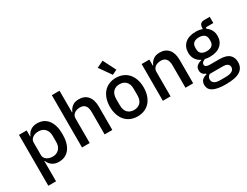

<svg xmlns="http://www.w3.org/2000/svg" viewBox="-88 -1468 3029 2353"><g transform="rotate(-30 1426.5 -291.5)"><path d="M78 -520H187V-434H192Q209 -481 247.5 -506.5Q286 -532 338 -532Q437 -532 491 -460.5Q545 -389 545 -260Q545 -131 491 -59.5Q437 12 338 12Q286 12 247.5 -14Q209 -40 192 -86H187V200H78ZM305 -82Q362 -82 396 -118.5Q430 -155 430 -215V-305Q430 -365 396 -401.5Q362 -438 305 -438Q255 -438 221 -413.5Q187 -389 187 -349V-171Q187 -131 221 -106.5Q255 -82 305 -82Z M670 -740H779V-434H784Q801 -476 835.5 -504Q870 -532 930 -532Q1010 -532 1054.5 -479.5Q1099 -427 1099 -330V0H990V-317Q990 -438 892 -438Q871 -438 850.5 -432.5Q830 -427 814 -416Q798 -405 788.5 -388Q779 -371 779 -349V0H670Z M1454 12Q1400 12 1355.5 -7Q1311 -26 1280 -61.5Q1249 -97 1232 -147.5Q1215 -198 1215 -260Q1215 -322 1232 -372.5Q1249 -423 1280 -458.5Q1311 -494 1355.5 -513Q1400 -532 1454 -532Q1508 -532 1552.5 -513Q1597 -494 1628 -458.5Q1659 -423 1676 -372.5Q1693 -322 1693 -260Q1693 -198 1676 -147.5Q1659 -97 1628 -61.5Q1597 -26 1552.5 -7Q1508 12 1454 12ZM1454 -78Q1510 -78 1544 -112.5Q1578 -147 1578 -216V-304Q1578 -373 1544 -407.5Q1510 -442 1454 -442Q1398 -442 1364 -407.5Q1330 -373 1330 -304V-216Q1330 -147 1364 -112.5Q1398 -78 1454 -78ZM1325 -749 1420 -795 1511 -615 1443 -582Z M1814 0V-520H1923V-434H1928Q1945 -476 1979.5 -504Q2014 -532 2074 -532Q2154 -532 2198.5 -479.5Q2243 -427 2243 -330V0H2134V-316Q2134 -438 2036 -438Q2015 -438 1994.5 -432.5Q1974 -427 1958 -416Q1942 -405 1932.5 -388Q1923 -371 1923 -348V0Z M2850 49Q2850 130 2788 171Q2726 212 2586 212Q2522 212 2477.5 203.5Q2433 195 2404.5 179Q2376 163 2363 140Q2350 117 2350 87Q2350 44 2373.5 20Q2397 -4 2439 -13V-24Q2380 -43 2380 -104Q2380 -144 2407 -165.5Q2434 -187 2472 -196V-200Q2426 -222 2401.5 -261.5Q2377 -301 2377 -354Q2377 -434 2430.5 -483Q2484 -532 2584 -532Q2639 -532 2678 -516V-530Q2678 -565 2694.5 -584.5Q2711 -604 2746 -604H2826V-516H2720V-495Q2755 -472 2774 -435.5Q2793 -399 2793 -354Q2793 -275 2739 -226.5Q2685 -178 2585 -178Q2547 -178 2517 -186Q2497 -179 2482 -166.5Q2467 -154 2467 -134Q2467 -113 2486 -104Q2505 -95 2540 -95H2668Q2764 -95 2807 -56.5Q2850 -18 2850 49ZM2748 61Q2748 34 2727.5 18Q2707 2 2653 2H2477Q2441 23 2441 62Q2441 94 2466.5 113.5Q2492 133 2553 133H2621Q2748 133 2748 61ZM2585 -257Q2633 -257 2659.5 -278.5Q2686 -300 2686 -345V-365Q2686 -410 2659.5 -431.5Q2633 -453 2585 -453Q2537 -453 2510.5 -431.5Q2484 -410 2484 -365V-345Q2484 -300 2510.5 -278.5Q2537 -257 2585 -257Z"/></g></svg>

Font: IBM Plex Sans Thai Looped Medium
Style: Regular
Weight: 500
Designer: Mike Abbink, Paul van der Laan, Pieter van Rosmalen, Ben Mitchell, Mark Frömberg
Foundry: Bold Monday
Version: Version 1.1